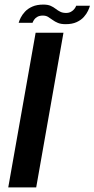

<svg xmlns="http://www.w3.org/2000/svg" viewBox="-20 -818 412 838"><path d="M16 0H138L257 -675H135.5ZM266.5 -712.5Q295 -712.5 314.5 -721.5Q334 -730.5 346 -744Q358 -757.5 364.2 -771Q370.5 -784.5 372.5 -793H312.5Q311 -787.5 305.2 -779.8Q299.5 -772 290.2 -766.8Q281 -761.5 268.5 -761.5Q253.5 -761.5 243 -766.8Q232.5 -772 223 -779.5Q213.5 -787 201.2 -792.5Q189 -798 169 -798Q141 -798 121.2 -789.2Q101.5 -780.5 89.2 -767.2Q77 -754 70.5 -741Q64 -728 61.5 -718.5H122Q124 -724.5 129 -732Q134 -739.5 143.5 -744.8Q153 -750 167 -750Q180.5 -750 190 -744.2Q199.5 -738.5 209.5 -731Q219.5 -723.5 232.8 -718Q246 -712.5 266.5 -712.5Z"/></svg>

Font: Anybody Thin Medium
Style: Italic
Weight: 500
Italic angle: -10°
Version: Version 1.113;gftools[0.9.25]